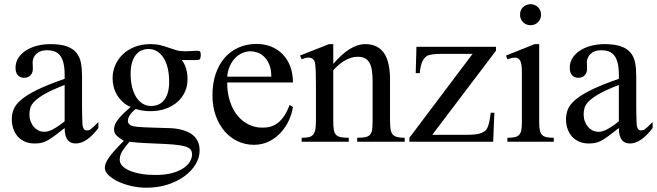

<svg xmlns="http://www.w3.org/2000/svg" viewBox="-20 -668 3097 905"><path d="M443.8 -64.5Q388.7 8.3 336.9 8.3Q326.2 8.3 316.7 4.9Q307.1 1.5 300 -6.8Q293 -15.1 288.8 -29.1Q284.7 -43 284.7 -64.5Q255.4 -41.5 236.1 -27.1Q216.8 -12.7 201.9 -4.9Q187 2.9 173.6 5.6Q160.2 8.3 142.6 8.3Q118.7 8.3 99.1 0.2Q79.6 -7.8 65.4 -22.7Q51.3 -37.6 43.5 -58.8Q35.6 -80.1 35.6 -106Q35.6 -130.9 44.7 -153.3Q53.7 -175.8 80.6 -198.5Q107.4 -221.2 156.2 -245.1Q205.1 -269 284.7 -296.4V-314.9Q284.7 -347.2 279.5 -369.1Q274.4 -391.1 264.2 -405Q253.9 -418.9 238.3 -425Q222.7 -431.2 201.2 -431.2Q170.4 -431.2 152.8 -415.3Q135.3 -399.4 133.8 -376.5L134.8 -347.2Q135.7 -326.2 124.3 -313.7Q112.8 -301.3 94.2 -301.3Q74.7 -301.3 64 -313.7Q53.2 -326.2 53.2 -348.1Q53.2 -374.5 66.7 -395.3Q80.1 -416 102.8 -430.4Q125.5 -444.8 155 -452.4Q184.6 -460 216.8 -460Q265.1 -460 294.7 -449.5Q324.2 -439 340.3 -419.2Q356.4 -399.4 361.6 -371.1Q366.7 -342.8 366.7 -307.6V-155.3Q366.7 -124 367.7 -104Q368.7 -84 369.1 -77.1Q371.6 -64 376.5 -58.6Q381.3 -53.2 390.6 -53.2Q395 -53.2 398.9 -54.4Q402.8 -55.7 408.2 -59.6Q413.6 -63.5 421.9 -71.3Q430.2 -79.1 443.8 -92.8ZM284.7 -267.6Q228 -245.6 195.1 -227.3Q162.1 -209 145 -192.4Q127.9 -175.8 123.3 -160.4Q118.7 -145 118.7 -128.9Q118.7 -111.3 124 -96.7Q129.4 -82 138.4 -71Q147.5 -60.1 159.9 -53.7Q172.4 -47.4 186.5 -46.9Q205.6 -45.9 229.7 -58.6Q253.9 -71.3 284.7 -96.2Z M926.3 -407.7Q926.3 -405.3 925.3 -398.7Q924.3 -392.1 921.9 -388.7Q919.4 -386.7 915.3 -386Q911.1 -385.3 906.2 -384.8Q900.9 -384.3 894.5 -384.8H837.4Q850.1 -367.7 856.9 -345.5Q863.8 -323.2 863.8 -295.4Q864.3 -264.6 852.5 -237.3Q840.8 -210 818.1 -189.2Q795.4 -168.5 762.7 -156.2Q730 -144 688 -144Q670.9 -144 653.8 -146.5Q636.7 -148.9 619.6 -154.3Q609.9 -147 601.1 -137.2Q592.3 -127.4 587.4 -117.4Q582.5 -107.4 582.8 -97.9Q583 -88.4 590.3 -81.5Q593.3 -78.6 597.4 -76.7Q601.6 -74.7 608.9 -73Q616.2 -71.3 627.9 -70.1Q639.6 -68.8 658 -68.1Q676.3 -67.4 702.4 -66.4Q728.5 -65.4 764.6 -64.5Q773.4 -64.5 788.3 -63.7Q803.2 -63 820.8 -59.8Q838.4 -56.6 856 -50Q873.5 -43.5 888.2 -32Q902.8 -20.5 911.9 -2.4Q920.9 15.6 920.9 41.5Q920.9 75.2 901.9 106.7Q882.8 138.2 849.1 162.8Q815.4 187.5 769.8 202.1Q724.1 216.8 670.4 216.8Q633.3 216.8 597.9 208.5Q562.5 200.2 535.2 187Q507.8 173.8 491 157Q474.1 140.1 474.1 123Q474.1 113.3 478.3 102.1Q482.4 90.8 492.4 76.2Q502.4 61.5 519.8 42Q537.1 22.5 563.5 -3.9Q541 -18.1 529.3 -29.3Q517.6 -40.5 517.6 -57.6Q517.6 -66.4 520.3 -75.9Q522.9 -85.4 531.2 -97.7Q539.6 -109.9 554.9 -126Q570.3 -142.1 595.7 -163.6Q574.2 -172.9 558.3 -187.7Q542.5 -202.6 531.7 -220.5Q521 -238.3 515.9 -258.5Q510.7 -278.8 510.7 -299.3Q510.7 -330.6 522.9 -359.6Q535.2 -388.7 557.9 -410.9Q580.6 -433.1 613.8 -446.5Q647 -460 688.5 -460Q717.3 -460 737.8 -454.6Q758.3 -449.2 775.6 -443.1Q793 -437 810.5 -431.6Q828.1 -426.3 851.1 -426.3Q866.2 -426.3 876.2 -427Q886.2 -427.7 893.6 -428.2Q900.9 -428.7 906.7 -428.7Q913.1 -428.7 919.9 -427.2Q926.3 -425.8 926.3 -407.7ZM777.3 -282.7Q777.3 -317.4 770.8 -345.7Q764.2 -374 751.5 -394.3Q738.8 -414.6 720.9 -425.8Q703.1 -437 680.2 -437Q662.6 -437 647.2 -430.4Q631.8 -423.8 620.4 -409.4Q608.9 -395 602.3 -373Q595.7 -351.1 595.7 -320.3Q595.7 -287.1 602.3 -259.3Q608.9 -231.4 621.3 -211.2Q633.8 -190.9 651.9 -179.7Q669.9 -168.5 693.4 -168.5Q710.9 -168.5 726.3 -175Q741.7 -181.6 753.2 -195.6Q764.6 -209.5 771 -231Q777.3 -252.4 777.3 -282.7ZM885.3 59.6Q885.3 47.9 880.1 39.3Q875 30.8 861.1 25.1Q847.2 19.5 823 16.1Q798.8 12.7 760.3 10.7Q705.1 8.3 662.6 6.3Q620.1 4.4 590.3 0Q569.3 24.4 556.9 43.7Q544.4 63 544.4 85.4Q544.4 101.1 556.6 114Q568.8 127 591.3 136.5Q613.8 146 644.8 151.4Q675.8 156.7 713.4 156.7Q757.3 156.7 789.6 148.2Q821.8 139.6 843 125.7Q864.3 111.8 874.8 94.5Q885.3 77.1 885.3 59.6Z M1360.8 -163.6Q1356 -130.9 1340.8 -98.9Q1325.7 -66.9 1302.2 -41.7Q1278.8 -16.6 1247.1 -1Q1215.3 14.6 1176.8 14.6Q1137.2 14.6 1101.6 -1.7Q1065.9 -18.1 1039.3 -48.6Q1012.7 -79.1 997.1 -122.3Q981.4 -165.5 981.4 -218.8Q981.4 -275.4 996.8 -320.3Q1012.2 -365.2 1039.8 -396.5Q1067.4 -427.7 1105.5 -444.3Q1143.6 -460.9 1189 -460.9Q1226.1 -460.9 1257.6 -448.5Q1289.1 -436 1312 -412.6Q1335 -389.2 1347.9 -355.5Q1360.8 -321.8 1360.8 -279.3H1050.8Q1050.8 -229.5 1064 -189.9Q1077.1 -150.4 1099.6 -123Q1122.1 -95.7 1151.6 -81.3Q1181.2 -66.9 1213.9 -66.4Q1235.8 -65.9 1254.6 -71Q1273.4 -76.2 1289.6 -88.6Q1305.7 -101.1 1319.6 -121.8Q1333.5 -142.6 1345.2 -173.3ZM1258.8 -306.6Q1258.8 -343.8 1248 -366.9Q1237.3 -390.1 1222.2 -403.3Q1207 -416.5 1190.4 -421.4Q1173.8 -426.3 1161.6 -426.3Q1142.1 -426.3 1123.3 -418.5Q1104.5 -410.6 1089.4 -395.5Q1074.2 -380.4 1064 -357.9Q1053.7 -335.4 1050.8 -306.6Z M1663.6 0V-18.6Q1688.5 -18.6 1702.9 -21.7Q1717.3 -24.9 1724.9 -33.9Q1732.4 -43 1734.4 -59.1Q1736.3 -75.2 1736.3 -101.1V-283.7Q1736.3 -314 1732.9 -336.2Q1729.5 -358.4 1721.2 -372.6Q1712.9 -386.7 1699.7 -393.6Q1686.5 -400.4 1666.5 -400.4Q1638.2 -400.4 1609.1 -384.8Q1580.1 -369.1 1550.8 -336.9V-101.1Q1550.8 -74.7 1553 -58.6Q1555.2 -42.5 1563 -33.7Q1570.8 -24.9 1585.2 -21.7Q1599.6 -18.6 1624 -18.6V0H1401.9V-18.6Q1422.9 -18.6 1436 -21.7Q1449.2 -24.9 1456.5 -34.2Q1463.9 -43.5 1466.6 -59.6Q1469.2 -75.7 1469.2 -101.1V-267.6Q1469.2 -307.6 1468.3 -330.6Q1467.3 -353.5 1465.6 -365.7Q1463.9 -377.9 1461.2 -382.3Q1458.5 -386.7 1454.6 -389.6Q1438.5 -403.8 1401.9 -388.7L1394 -406.2L1530.8 -460H1550.8V-366.7Q1630.4 -460 1701.2 -460Q1733.9 -460 1756.3 -448Q1778.8 -436 1792.5 -414.1Q1806.2 -392.1 1812.3 -361.3Q1818.4 -330.6 1818.4 -293V-101.1Q1818.4 -76.2 1820.8 -60.1Q1823.2 -43.9 1830.6 -34.9Q1837.9 -25.9 1851.6 -22.2Q1865.2 -18.6 1887.7 -18.6V0Z M2017.6 -32.7H2181.6Q2231.9 -32.7 2249.5 -41.5Q2257.8 -45.4 2264.2 -49.3Q2270.5 -53.2 2275.6 -62.3Q2280.8 -71.3 2285.2 -88.6Q2289.6 -106 2293 -136.7H2310.1L2304.7 0H1909.7V-18.6L2207.5 -414.1H2059.6Q2036.6 -414.1 2021.2 -411.9Q2005.9 -409.7 1997.1 -406.7Q1982.9 -400.4 1972.7 -381.8Q1962.4 -363.3 1958.5 -323.2H1939.5L1942.9 -447.3H2317.9V-429.2Z M2530.3 -599.6Q2530.3 -578.6 2516.4 -564Q2502.4 -549.3 2481 -549.3Q2459.5 -549.3 2445.3 -563.5Q2431.2 -577.6 2431.2 -599.6Q2431.2 -610.4 2435.1 -619.4Q2439 -628.4 2445.8 -634.8Q2452.6 -641.1 2461.7 -644.8Q2470.7 -648.4 2481 -648.4Q2491.2 -648.4 2500.2 -644.5Q2509.3 -640.6 2515.9 -634Q2522.5 -627.4 2526.4 -618.7Q2530.3 -609.9 2530.3 -599.6ZM2371.6 0V-18.6Q2392.6 -18.6 2406 -21.5Q2419.4 -24.4 2427 -32.5Q2434.6 -40.5 2437.3 -54.9Q2439.9 -69.3 2439.9 -91.8V-331.1Q2439.9 -363.3 2432.9 -379.9Q2425.8 -396.5 2406.2 -396.5Q2399.4 -396.5 2391.1 -394.5Q2382.8 -392.6 2371.6 -388.7L2365.2 -406.2L2500.5 -460H2521.5V-91.8Q2521.5 -69.3 2524.4 -54.9Q2527.3 -40.5 2534.9 -32.5Q2542.5 -24.4 2555.9 -21.5Q2569.3 -18.6 2590.3 -18.6V0Z M3056.2 -64.5Q3001 8.3 2949.2 8.3Q2938.5 8.3 2929 4.9Q2919.4 1.5 2912.4 -6.8Q2905.3 -15.1 2901.1 -29.1Q2897 -43 2897 -64.5Q2867.7 -41.5 2848.4 -27.1Q2829.1 -12.7 2814.2 -4.9Q2799.3 2.9 2785.9 5.6Q2772.5 8.3 2754.9 8.3Q2731 8.3 2711.4 0.2Q2691.9 -7.8 2677.7 -22.7Q2663.6 -37.6 2655.8 -58.8Q2647.9 -80.1 2647.9 -106Q2647.9 -130.9 2657 -153.3Q2666 -175.8 2692.9 -198.5Q2719.7 -221.2 2768.6 -245.1Q2817.4 -269 2897 -296.4V-314.9Q2897 -347.2 2891.8 -369.1Q2886.7 -391.1 2876.5 -405Q2866.2 -418.9 2850.6 -425Q2835 -431.2 2813.5 -431.2Q2782.7 -431.2 2765.1 -415.3Q2747.6 -399.4 2746.1 -376.5L2747.1 -347.2Q2748 -326.2 2736.6 -313.7Q2725.1 -301.3 2706.5 -301.3Q2687 -301.3 2676.3 -313.7Q2665.5 -326.2 2665.5 -348.1Q2665.5 -374.5 2679 -395.3Q2692.4 -416 2715.1 -430.4Q2737.8 -444.8 2767.3 -452.4Q2796.9 -460 2829.1 -460Q2877.4 -460 2907 -449.5Q2936.5 -439 2952.6 -419.2Q2968.8 -399.4 2973.9 -371.1Q2979 -342.8 2979 -307.6V-155.3Q2979 -124 2980 -104Q2981 -84 2981.4 -77.1Q2983.9 -64 2988.8 -58.6Q2993.7 -53.2 3002.9 -53.2Q3007.3 -53.2 3011.2 -54.4Q3015.1 -55.7 3020.5 -59.6Q3025.9 -63.5 3034.2 -71.3Q3042.5 -79.1 3056.2 -92.8ZM2897 -267.6Q2840.3 -245.6 2807.4 -227.3Q2774.4 -209 2757.3 -192.4Q2740.2 -175.8 2735.6 -160.4Q2731 -145 2731 -128.9Q2731 -111.3 2736.3 -96.7Q2741.7 -82 2750.7 -71Q2759.8 -60.1 2772.2 -53.7Q2784.7 -47.4 2798.8 -46.9Q2817.9 -45.9 2842 -58.6Q2866.2 -71.3 2897 -96.2Z"/></svg>

Font: Doulos SIL APac
Style: Regular
Weight: 400
Designer: Walt Agee, Victor Gaultney, Peter Martin, Debbi Hosken, Becca Hirsbrunner
Foundry: SIL International
Version: Version 5.000